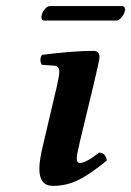

<svg xmlns="http://www.w3.org/2000/svg" viewBox="-20 -604 433 634"><path d="M288.1 -320.3 243.2 -133.8Q233.9 -92.8 233.4 -82.5Q233.4 -65.9 244.1 -65.9Q264.2 -65.9 307.1 -100.1Q328.1 -100.1 333 -74.2Q279.8 -30.3 240 -10.3Q200.2 9.8 155 9.8Q109.9 9.8 109.9 -46.4Q109.9 -74.7 122.1 -125L167 -315.9Q175.8 -354 175.8 -367.2Q175.8 -386.2 158.2 -387.2L118.2 -390.1Q113.3 -397 113.5 -407Q113.8 -417 119.1 -422.9Q221.2 -436 288.1 -436Q308.6 -436 308.6 -415Q308.1 -403.3 288.1 -320.3ZM364.3 -536.1H125.5Q116.7 -536.1 116.7 -547.9Q116.7 -550.8 117.7 -553.2Q119.1 -563 127.7 -573.5Q136.2 -584 144.5 -584H382.3Q393.1 -584 393.1 -571.8Q393.1 -569.8 392.1 -567.9Q390.6 -557.6 381.6 -546.9Q372.6 -536.1 364.3 -536.1Z"/></svg>

Font: Linux Libertine
Style: Semibold Italic
Weight: 600
Italic angle: -11.5°
Designer: Philipp H. Poll
Foundry: Philipp H. Poll
Version: Version 5.1.2 ; ttfautohint (v0.9)